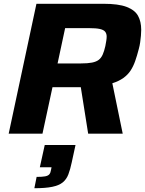

<svg xmlns="http://www.w3.org/2000/svg" viewBox="-20 -708 768 1017"><path d="M26 0 173 -688H528Q607 -688 650.5 -671.5Q694 -655 711 -624.5Q728 -594 728 -550Q728 -536 726.5 -519Q725 -502 722.5 -484Q720 -466 715 -448Q706 -413 696 -384.5Q686 -356 671.5 -334Q657 -312 633.5 -295Q610 -278 575 -267L630 0H447L408 -246Q400 -246 390.5 -246Q381 -246 372 -246H258L205 0ZM285 -372H409Q445 -372 467.5 -376.5Q490 -381 503 -391Q516 -401 524 -419Q532 -437 538 -464Q541 -479 543 -492Q545 -505 545 -514Q545 -530 537 -540Q529 -550 509 -554.5Q489 -559 452 -559H325ZM162 289 174 229Q204 229 219.5 226Q235 223 241.5 215Q248 207 250 193L253 178H191L217 60H380L360 152Q352 190 342 216Q332 242 312.5 258Q293 274 257 281.5Q221 289 162 289Z"/></svg>

Font: Saira SemiExpanded
Style: Bold Italic
Weight: 700
Width: 6
Italic angle: -12°
Designer: Hector Gatti with collaboration of the Omnibus-Type team
Foundry: Omnibus-Type
Version: Version 1.101